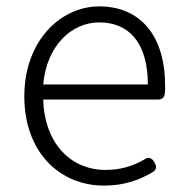

<svg xmlns="http://www.w3.org/2000/svg" viewBox="-20 -567 578 600"><path d="M398 -256H475C486 -256 494 -263 495 -274C496 -282 496 -291 496 -299C496 -455 419 -547 290 -547C170 -547 56 -440 56 -266C56 -91 167 13 305 13C371 13 418 -6 457 -29C470 -37 470 -46 463 -59C455 -74 444 -78 430 -68C395 -48 357 -36 310 -36C195 -36 118 -127 115 -256H304ZM360 -303H278H115C126 -425 204 -497 290 -497C384 -497 442 -432 442 -303Z"/></svg>

Font: GenSenRounded2 TW L
Style: Regular
Weight: 300
Version: Version 2.100;PS 2.1;hotconv 16.6.51;makeotf.lib2.5.65220 DE